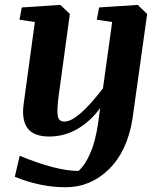

<svg xmlns="http://www.w3.org/2000/svg" viewBox="-20 -561 666 804"><path d="M79.6 -129.9 126 -468.8 61.5 -478.5 71.3 -529.8 232.9 -540.5 272.5 -502.4 226.1 -163.1Q218.3 -105.5 221.4 -78.6Q224.6 -51.8 250 -51.8Q304.2 -51.8 411.1 -190.9L449.7 -468.8L385.3 -478.5L395 -529.8L556.6 -540.5L596.2 -502.4L534.7 -63Q513.2 71.8 436.3 147.5Q359.4 223.1 254.4 223.1Q149.4 223.1 42 179.2L62.5 91.3Q216.3 154.8 308.6 154.8Q335 132.3 357.2 82.5Q379.4 32.7 390.6 -43.5L399.4 -108.9Q361.3 -55.2 306.2 -22.2Q251 10.7 186 10.7Q121.1 10.7 95.2 -24.2Q69.3 -59.1 79.6 -129.9Z"/></svg>

Font: NoticiaText-BoldItalic
Style: Bold Italic
Weight: 700
Italic angle: -8°
Designer: JM Sole
Foundry: JM Sole
Version: Version 1.003